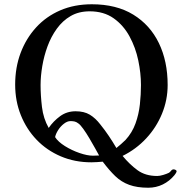

<svg xmlns="http://www.w3.org/2000/svg" viewBox="-20 -764 860 899"><path d="M444 -36Q438 -47 425.5 -69.5Q413 -92 398.5 -116.5Q384 -141 370 -160.5Q356 -180 347 -186Q338 -193 329.5 -195Q321 -197 310 -197Q295 -197 279 -184.5Q263 -172 252 -154.5Q241 -137 238 -122Q252 -100 284 -80Q316 -60 352.5 -47.5Q389 -35 415 -35Q422 -35 429.5 -35.5Q437 -36 444 -36ZM640 -366Q640 -421 627.5 -481Q615 -541 586.5 -593.5Q558 -646 512 -678.5Q466 -711 400 -711Q349 -711 311 -689Q273 -667 246 -629.5Q219 -592 202.5 -547Q186 -502 178 -454.5Q170 -407 170 -366Q170 -317 176.5 -263Q183 -209 208 -165Q230 -197 261.5 -220Q293 -243 334 -243Q374 -243 400.5 -227Q427 -211 450 -181Q471 -155 489.5 -127.5Q508 -100 525 -71Q536 -80 547 -89.5Q558 -99 568 -109Q599 -143 614.5 -186Q630 -229 635 -275.5Q640 -322 640 -366ZM807 38Q807 41 803 47.5Q799 54 797 56Q774 84 742.5 99.5Q711 115 674 115Q622 115 585 101.5Q548 88 519.5 60.5Q491 33 461 -7Q448 -6 434.5 -5Q421 -4 408 -4Q330 -4 264.5 -32Q199 -60 151.5 -109.5Q104 -159 77.5 -225Q51 -291 51 -368Q51 -448 76.5 -516Q102 -584 149 -635.5Q196 -687 262 -715.5Q328 -744 410 -744Q525 -744 604 -695.5Q683 -647 724 -562Q765 -477 765 -366Q765 -296 738.5 -231.5Q712 -167 664.5 -116Q617 -65 554 -34Q587 6 624 33Q661 60 716 60Q728 60 744.5 55Q761 50 771 45Q776 42 781 35.5Q786 29 793 29Q797 29 802 31.5Q807 34 807 38Z"/></svg>

Font: Kaisei Tokumin Medium
Style: Regular
Weight: 500
Designer: Font-Kai,
Foundry: KAZUO KANAI
Version: Version 5.003